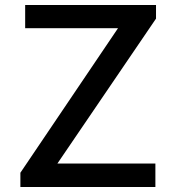

<svg xmlns="http://www.w3.org/2000/svg" viewBox="-20 -743 686 763"><path d="M61 0V-56.5L449 -631H80V-723H600V-669L208 -93H597.5V0Z"/></svg>

Font: Public Sans Thin Medium
Style: Regular
Weight: 500
Version: Version 2.001